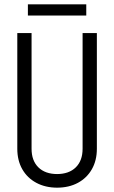

<svg xmlns="http://www.w3.org/2000/svg" viewBox="-20 -853 528 888"><path d="M362 -164V-700H428V-164ZM60 -164V-700H126V-164ZM428 -165Q428 -111 405 -70.5Q382 -30 340.5 -7.5Q299 15 243 15V-48Q299 -48 330.5 -79Q362 -110 362 -165ZM60 -165H126Q126 -110 157.5 -79Q189 -48 245 -48V15Q190 15 148 -7.5Q106 -30 83 -70.5Q60 -111 60 -165ZM109 -781V-833H379V-781Z"/></svg>

Font: Akshar Light
Style: Regular
Weight: 300
Designer: Tall Chai
Foundry: Tall Chai
Version: Version 1.100